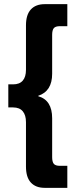

<svg xmlns="http://www.w3.org/2000/svg" viewBox="-20 -807 384 924"><path d="M105 -5V-219Q105 -253 89.5 -271.5Q74 -290 43 -290H20V-401H43Q74 -401 89.5 -419Q105 -437 105 -471V-685Q105 -736 128.5 -761.5Q152 -787 195 -787H304V-681H268Q247 -681 239 -671.5Q231 -662 231 -639V-452Q231 -368 164 -346V-344Q231 -325 231 -238V-51Q231 -28 239 -18.5Q247 -9 268 -9H304V97H195Q152 97 128.5 71.5Q105 46 105 -5Z"/></svg>

Font: Prompt Medium
Style: Regular
Weight: 500
Designer: Katatrad Team
Foundry: CadsonDemak
Version: Version 1.000